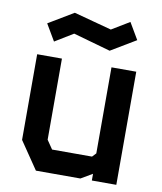

<svg xmlns="http://www.w3.org/2000/svg" viewBox="-86 -846 772 916"><g transform="rotate(10 300.0 -388.5)"><path d="M420 -548V-131L402.5 -112.5H209L180 -155V-548H60V-133L150.5 0H366L421.5 -32.5V0H540V-548ZM471.5 -777 385.5 -725 202.5 -774 81.5 -701.5 128.5 -621.5 217 -675.5 397.5 -624.5 518.5 -697Z"/></g></svg>

Font: Kode
Style: Regular
Weight: 400
Monospace: yes
Designer: Isa Ozler
Foundry: Kadena LLC
Version: Version 1.000;gftools[0.9.28]